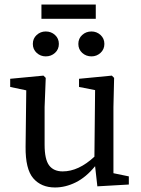

<svg xmlns="http://www.w3.org/2000/svg" viewBox="-20 -815 623 848"><path d="M223 13Q162 13 127 -27.5Q92 -68 93 -167L96 -416L25 -431V-467L172 -481L182 -471L177 -342V-176Q177 -111 197 -84.5Q217 -58 257 -58Q327 -58 397 -123L400 -417L329 -431V-467L474 -481L484 -471L481 -342V-50L549 -36V0L410 8L400 -81Q360 -32 314.5 -9.5Q269 13 223 13ZM182 -566Q159 -566 142 -581.5Q125 -597 125 -621Q125 -645 142 -660.5Q159 -676 182 -676Q206 -676 223 -660.5Q240 -645 240 -621Q240 -597 223 -581.5Q206 -566 182 -566ZM384 -566Q360 -566 343 -581.5Q326 -597 326 -621Q326 -645 343 -660.5Q360 -676 384 -676Q407 -676 424 -660.5Q441 -645 441 -621Q441 -597 424 -581.5Q407 -566 384 -566ZM163 -732V-795H403V-732Z"/></svg>

Font: Source Serif 4
Style: Regular
Weight: 400
Designer: Frank Grießhammer
Foundry: Adobe
Version: Version 4.005;hotconv 1.1.0;makeotfexe 2.6.0